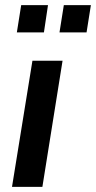

<svg xmlns="http://www.w3.org/2000/svg" viewBox="-20 -732 376 752"><path d="M27 0 107 -494H225L146 0ZM213 -605 230 -712H336L319 -605ZM46 -605 63 -712H168L152 -605Z"/></svg>

Font: Nunito Sans 10pt Condensed
Style: Bold Italic
Weight: 700
Width: 3
Italic angle: -9°
Designer: Vernon Adams
Foundry: Vernon Adams
Version: Version 3.101;gftools[0.9.27]